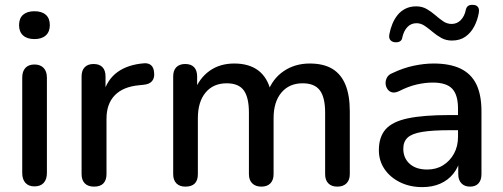

<svg xmlns="http://www.w3.org/2000/svg" viewBox="-20 -757 2059 786"><path d="M121 6Q97 6 84 -8.5Q71 -23 71 -49V-439Q71 -465 84 -479Q97 -493 121 -493Q145 -493 158.5 -479Q172 -465 172 -439V-49Q172 -23 159 -8.5Q146 6 121 6ZM121 -597Q91 -597 74.5 -612Q58 -627 58 -654Q58 -682 74.5 -696.5Q91 -711 121 -711Q151 -711 167.5 -696.5Q184 -682 184 -654Q184 -627 167.5 -612Q151 -597 121 -597Z M365 7Q340 7 327 -6.5Q314 -20 314 -44V-444Q314 -469 327 -482Q340 -495 363 -495Q387 -495 399.5 -482Q412 -469 412 -444V-371H402Q418 -431 461 -462Q504 -493 571 -498Q589 -499 599.5 -489Q610 -479 611 -458Q613 -437 602 -424.5Q591 -412 568 -410L549 -408Q484 -402 450 -367Q416 -332 416 -271V-44Q416 -20 403.5 -6.5Q391 7 365 7Z M739 7Q715 7 702 -6.5Q689 -20 689 -44V-444Q689 -469 702 -482Q715 -495 738 -495Q762 -495 774.5 -482Q787 -469 787 -444V-362L776 -384Q796 -437 838 -467Q880 -497 939 -497Q1000 -497 1038 -468Q1076 -439 1090 -379H1076Q1095 -434 1141 -465.5Q1187 -497 1248 -497Q1304 -497 1340 -475.5Q1376 -454 1394 -410.5Q1412 -367 1412 -301V-44Q1412 -20 1398.5 -6.5Q1385 7 1361 7Q1337 7 1324 -6.5Q1311 -20 1311 -44V-296Q1311 -358 1289.5 -387Q1268 -416 1219 -416Q1164 -416 1132 -378Q1100 -340 1100 -273V-44Q1100 -20 1087 -6.5Q1074 7 1050 7Q1026 7 1012.5 -6.5Q999 -20 999 -44V-296Q999 -358 978 -387Q957 -416 908 -416Q853 -416 821.5 -378Q790 -340 790 -273V-44Q790 7 739 7Z M1709 9Q1658 9 1617.5 -11Q1577 -31 1554 -65Q1531 -99 1531 -142Q1531 -196 1558.5 -227.5Q1586 -259 1649.5 -272.5Q1713 -286 1821 -286H1868V-224H1822Q1750 -224 1708 -217Q1666 -210 1648.5 -193.5Q1631 -177 1631 -148Q1631 -110 1657 -86.5Q1683 -63 1729 -63Q1766 -63 1794 -80.5Q1822 -98 1838.5 -128Q1855 -158 1855 -197V-312Q1855 -369 1831 -394Q1807 -419 1752 -419Q1720 -419 1685.5 -411Q1651 -403 1614 -384Q1597 -376 1585 -379Q1573 -382 1566 -392.5Q1559 -403 1558.5 -415.5Q1558 -428 1564.5 -440Q1571 -452 1587 -458Q1631 -479 1674 -488Q1717 -497 1755 -497Q1822 -497 1865.5 -476Q1909 -455 1930 -412Q1951 -369 1951 -301V-44Q1951 -20 1939 -6.5Q1927 7 1904 7Q1882 7 1869 -6.5Q1856 -20 1856 -44V-109H1865Q1857 -72 1835.5 -45.5Q1814 -19 1782 -5Q1750 9 1709 9ZM1597 -584Q1585 -585 1578 -593Q1571 -601 1574 -617Q1578 -639 1586.5 -659.5Q1595 -680 1608 -696Q1621 -712 1640 -721.5Q1659 -731 1684 -731Q1708 -731 1727 -720Q1746 -709 1762 -695Q1778 -681 1794 -670Q1810 -659 1829 -659Q1851 -659 1866.5 -675Q1882 -691 1887 -717Q1889 -727 1896 -732.5Q1903 -738 1917 -737Q1929 -737 1936 -729Q1943 -721 1940 -704Q1935 -675 1921.5 -649Q1908 -623 1885.5 -607Q1863 -591 1830 -591Q1806 -591 1787 -601.5Q1768 -612 1751.5 -626Q1735 -640 1719 -651Q1703 -662 1685 -662Q1663 -662 1648 -646.5Q1633 -631 1627 -604Q1626 -594 1618.5 -588.5Q1611 -583 1597 -584Z"/></svg>

Font: Nunito ExtraLight SemiBold
Style: Regular
Weight: 600
Version: Version 3.602